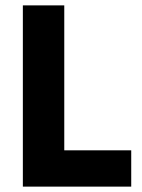

<svg xmlns="http://www.w3.org/2000/svg" viewBox="-20 -694 528 714"><path d="M468 0H65V-674H219V-135H468Z"/></svg>

Font: Hind Kochi
Style: Bold
Weight: 700
Designer: Dhruvi Tolia
Foundry: Indian Type Foundry
Version: Version 0.702;PS 1.0;hotconv 1.0.81;makeotf.lib2.5.63406